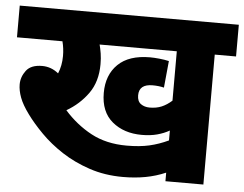

<svg xmlns="http://www.w3.org/2000/svg" viewBox="-47 -679 937 736"><g transform="rotate(5 421.5 -311.0)"><path d="M761 -500V0H615V-33Q578 -17 537.5 -9.5Q497 -2 451 -2Q381 -2 321.5 -22Q262 -42 214.5 -73Q167 -104 131 -140.5Q95 -177 71 -210Q46 -244 36 -271Q26 -298 26 -321Q26 -350 44.5 -374.5Q63 -399 106 -399Q141 -399 169 -376Q182 -407 182 -444Q182 -473 175 -500H0V-622H843V-500ZM530 -276Q556 -276 576 -284.5Q596 -293 615 -310V-500H318Q322 -485 325 -466.5Q328 -448 328 -425Q328 -358 295.5 -312.5Q263 -267 213 -238Q259 -186 317.5 -154.5Q376 -123 455 -123Q505 -123 542 -131.5Q579 -140 615 -157V-195Q594 -183 568 -176Q542 -169 509 -169Q440 -169 395 -206.5Q350 -244 350 -317Q350 -386 392 -427Q434 -468 515 -468Q530 -468 550.5 -466Q571 -464 588 -460L578 -357Q558 -362 534 -362Q482 -362 482 -319Q482 -296 496 -286Q510 -276 530 -276Z"/></g></svg>

Font: Noto Sans Devanagari SemiCondensed ExtraBold
Style: Regular
Weight: 800
Width: 4
Designer: Jelle Bosma - Monotype Design Team
Foundry: Monotype Imaging Inc.
Version: Version 2.004; ttfautohint (v1.8.4.7-5d5b)